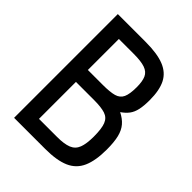

<svg xmlns="http://www.w3.org/2000/svg" viewBox="-223 -923 1047 1047"><g transform="rotate(45 300.0 -400.0)"><path d="M69 0V-800H284Q373 -800 425.5 -779Q478 -758 501 -712.5Q524 -667 524 -591Q524 -547 517.5 -517.5Q511 -488 496 -468Q481 -448 456 -431Q490 -414 510.5 -390Q531 -366 540 -329Q549 -292 549 -235Q549 -150 526 -98Q503 -46 450.5 -23Q398 0 309 0ZM169 -92H309Q364 -92 394.5 -104.5Q425 -117 437 -148.5Q449 -180 449 -235Q449 -296 437 -326.5Q425 -357 394.5 -367Q364 -377 309 -377H169ZM169 -469H284Q340 -469 370 -477.5Q400 -486 412 -512Q424 -538 424 -591Q424 -636 412.5 -661.5Q401 -687 370.5 -697.5Q340 -708 284 -708H169Z"/></g></svg>

Font: Victor Mono Thin
Style: Bold
Weight: 700
Monospace: yes
Version: Version 1.561;gftools[0.9.30]